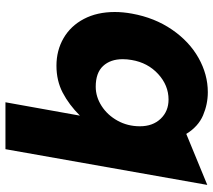

<svg xmlns="http://www.w3.org/2000/svg" viewBox="-59 -711 782 704"><g transform="rotate(-90 332.0 -359.0)"><path d="M346 12Q411 12 471.5 -22Q532 -56 575.5 -119.5Q619 -183 634 -266Q640 -299 640 -329Q640 -394 614.5 -442.5Q589 -491 544 -517Q499 -543 443 -543Q388 -543 344 -520Q300 -497 260 -457L309 -730H137L6 10L193 -67Q220 -23 261 -5.5Q302 12 346 12ZM467 -300Q467 -284 464 -267Q454 -208 412.5 -170Q371 -132 319 -132Q276 -132 248.5 -161Q221 -190 221 -237Q221 -282 241.5 -319Q262 -356 295.5 -377.5Q329 -399 366 -399Q417 -399 442 -372Q467 -345 467 -300Z"/></g></svg>

Font: Geom ExtraBold
Style: Bold Italic
Weight: 800
Italic angle: -10°
Version: Version 1.102